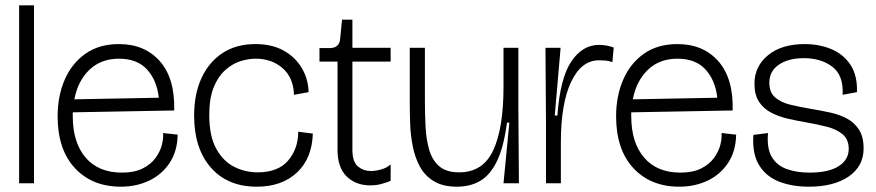

<svg xmlns="http://www.w3.org/2000/svg" viewBox="-20 -690 3299 723"><path d="M52 0V-670H108V0Z M435 13Q327 13 262 -57Q197 -127 197 -252Q197 -328 223.5 -389.5Q250 -451 301.5 -487.5Q353 -524 428 -524Q525 -524 582 -459.5Q639 -395 636 -274L254 -267Q254 -261 254 -253Q254 -153 302.5 -96.5Q351 -40 439 -40Q486 -40 517 -55.5Q548 -71 565.5 -95Q583 -119 589.5 -144.5Q596 -170 594 -189L649 -183Q648 -121 619 -77Q590 -33 542 -10Q494 13 435 13ZM428 -469Q360 -469 316.5 -427Q273 -385 260 -316L578 -322Q571 -387 534 -428Q497 -469 428 -469Z M947 13Q837 13 774 -59Q711 -131 711 -255Q711 -336 739 -396.5Q767 -457 818.5 -490.5Q870 -524 941 -524Q1006 -524 1050 -498.5Q1094 -473 1117.5 -432Q1141 -391 1142 -343L1087 -333Q1085 -398 1044 -433.5Q1003 -469 943 -469Q914 -469 883.5 -459Q853 -449 826.5 -424.5Q800 -400 784 -359.5Q768 -319 768 -257Q768 -177 794.5 -129.5Q821 -82 862.5 -61.5Q904 -41 950 -41Q1027 -41 1065 -85.5Q1103 -130 1103 -194L1158 -187Q1155 -93 1098 -40Q1041 13 947 13Z M1374 8Q1320 8 1285.5 -25.5Q1251 -59 1251 -126V-458H1183V-509H1221Q1241 -509 1250.5 -518.5Q1260 -528 1261 -545L1268 -616H1307V-510H1451V-458H1307V-126Q1307 -80 1328 -63Q1349 -46 1377 -46Q1394 -46 1415.5 -52Q1437 -58 1451 -71V-9Q1434 -2 1415.5 3Q1397 8 1374 8Z M1701 13Q1648 13 1614 -7.5Q1580 -28 1561.5 -62Q1543 -96 1534.5 -138Q1526 -180 1524.5 -224Q1523 -268 1523 -308V-510H1580V-311Q1580 -260 1582.5 -212Q1585 -164 1596.5 -125Q1608 -86 1634.5 -63.5Q1661 -41 1709 -41Q1799 -41 1837.5 -124.5Q1876 -208 1876 -362V-510H1932V-277L1934 0H1876L1898 -228H1889Q1877 -136 1851.5 -83.5Q1826 -31 1788.5 -9Q1751 13 1701 13Z M2036 0V-224L2034 -510H2091L2069 -255H2079Q2089 -395 2131 -458Q2173 -521 2236 -521Q2264 -521 2291 -511L2286 -456Q2273 -461 2260 -462Q2247 -463 2236 -463Q2169 -463 2130.5 -381.5Q2092 -300 2092 -154V0Z M2538 13Q2430 13 2365 -57Q2300 -127 2300 -252Q2300 -328 2326.5 -389.5Q2353 -451 2404.5 -487.5Q2456 -524 2531 -524Q2628 -524 2685 -459.5Q2742 -395 2739 -274L2357 -267Q2357 -261 2357 -253Q2357 -153 2405.5 -96.5Q2454 -40 2542 -40Q2589 -40 2620 -55.5Q2651 -71 2668.5 -95Q2686 -119 2692.5 -144.5Q2699 -170 2697 -189L2752 -183Q2751 -121 2722 -77Q2693 -33 2645 -10Q2597 13 2538 13ZM2531 -469Q2463 -469 2419.5 -427Q2376 -385 2363 -316L2681 -322Q2674 -387 2637 -428Q2600 -469 2531 -469Z M3026 13Q2963 13 2914 -6Q2865 -25 2838.5 -68Q2812 -111 2817 -182L2872 -189Q2867 -132 2886 -99.5Q2905 -67 2942.5 -53.5Q2980 -40 3028 -40Q3101 -40 3138.5 -64.5Q3176 -89 3176 -129Q3176 -165 3153.5 -184Q3131 -203 3094.5 -212.5Q3058 -222 3017 -229Q2982 -235 2947 -243Q2912 -251 2883.5 -266Q2855 -281 2838 -307Q2821 -333 2821 -375Q2821 -440 2872 -482Q2923 -524 3010 -524Q3065 -524 3110.5 -505Q3156 -486 3182.5 -446Q3209 -406 3207 -343L3153 -333Q3157 -406 3114.5 -438.5Q3072 -471 3007 -471Q2949 -471 2913 -446.5Q2877 -422 2877 -379Q2877 -342 2899 -323Q2921 -304 2957 -295.5Q2993 -287 3034 -280Q3070 -274 3105 -266.5Q3140 -259 3168.5 -244Q3197 -229 3214.5 -202Q3232 -175 3232 -131Q3232 -64 3176 -25.5Q3120 13 3026 13Z"/></svg>

Font: Bricolage Grotesque 48pt ExtraLight
Style: Regular
Weight: 200
Designer: Mathieu Triay
Foundry: Atelier Triay
Version: Version 1.000; ttfautohint (v1.8.4.7-5d5b);gftools[0.9.32]